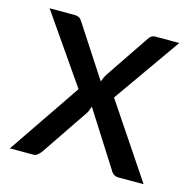

<svg xmlns="http://www.w3.org/2000/svg" viewBox="-82 -588 665 669"><g transform="rotate(15 251.0 -253.5)"><path d="M107.9 -507.3Q126 -507.3 133.8 -493.7L255.4 -307.1Q261.7 -325.2 269 -335.9L374.5 -492.2Q383.8 -507.3 397.9 -507.3H484.9L314.5 -265.1L492.2 0H400.9Q382.3 0 372.1 -19.5L248 -214.4Q241.7 -193.8 236.3 -187.5L122.6 -19.5Q108.4 0 95.2 0H9.8L187.5 -261.2L17.1 -507.3Z"/></g></svg>

Font: Lato-Medium
Style: Regular
Weight: 500
Designer: Lukasz Dziedzic
Foundry: tyPoland Lukasz Dziedzic
Version: Version 2.006; 2014-01-15